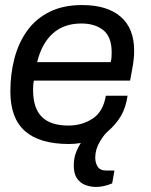

<svg xmlns="http://www.w3.org/2000/svg" viewBox="-20 -558 596 760"><path d="M360 182Q339 182 318.5 174.5Q298 167 285 148.5Q272 130 272 98Q272 70 280 48Q288 26 300 8Q289 10 277 11Q265 12 253 12Q137 12 79 -39Q21 -90 21 -196Q21 -266 37.5 -328Q54 -390 88 -437Q122 -484 176 -511Q230 -538 305 -538Q404 -538 457.5 -492Q511 -446 511 -357Q511 -340 509 -321.5Q507 -303 503 -283L495 -239H114Q112 -228 111.5 -219Q111 -210 111 -201Q111 -130 145.5 -95.5Q180 -61 251 -61Q304 -61 346 -88Q388 -115 399 -179H485Q478 -132 459 -99.5Q440 -67 408 -39Q392 -26 374.5 4Q357 34 357 66Q357 86 366.5 101.5Q376 117 401 117H433L424 168Q407 175 391 178.5Q375 182 360 182ZM127 -312H418Q421 -322 421.5 -332Q422 -342 422 -351Q422 -412 389 -438.5Q356 -465 302 -465Q233 -465 189 -425.5Q145 -386 127 -312Z"/></svg>

Font: Archivo VF Beta
Style: Italic
Weight: 400
Italic angle: -10°
Designer: Hector Gatti
Foundry: Omnibus-Type
Version: Version 1.002